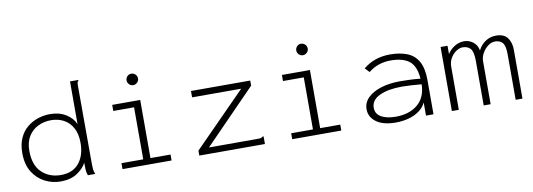

<svg xmlns="http://www.w3.org/2000/svg" viewBox="-55 -996 3709 1337"><g transform="rotate(-10 1800.0 -327.0)"><path d="M287 10Q229 10 176.5 -16.5Q124 -43 90.5 -96.5Q57 -150 57 -231Q57 -293 77.5 -337.5Q98 -382 132.5 -410Q167 -438 208.5 -451.5Q250 -465 293 -465Q360 -465 406.5 -435.5Q453 -406 471 -363V-665H529V-658Q523 -654 521.5 -647Q520 -640 520 -623L521 -74Q521 -56 522.5 -37.5Q524 -19 532 0H480Q472 -20 471 -46Q470 -72 470 -90Q450 -51 404 -20.5Q358 10 287 10ZM296 -34Q380 -34 424.5 -88Q469 -142 469 -231Q469 -295 445.5 -337.5Q422 -380 382.5 -401Q343 -422 294 -422Q243 -422 201 -401.5Q159 -381 133.5 -340Q108 -299 108 -238Q108 -136 161.5 -85Q215 -34 296 -34Z M725 0V-42H879V-410H732V-453H930V-42H1072V0ZM900 -563Q884 -563 872 -575Q860 -587 860 -603Q860 -620 871.5 -632Q883 -644 900 -644Q917 -644 929 -632Q941 -620 941 -603Q941 -587 929 -575Q917 -563 900 -563Z M1268 -35 1636 -408H1289V-453H1708V-417L1344 -44H1688Q1705 -44 1712 -46Q1719 -48 1725 -54H1732V0H1268Z M1925 0V-42H2079V-410H1932V-453H2130V-42H2272V0ZM2100 -563Q2084 -563 2072 -575Q2060 -587 2060 -603Q2060 -620 2071.5 -632Q2083 -644 2100 -644Q2117 -644 2129 -632Q2141 -620 2141 -603Q2141 -587 2129 -575Q2117 -563 2100 -563Z M2657 11Q2567 11 2519 -24.5Q2471 -60 2471 -115Q2471 -162 2505.5 -196Q2540 -230 2599.5 -248.5Q2659 -267 2734 -267Q2764 -267 2802.5 -265.5Q2841 -264 2878 -260Q2871 -350 2826 -385.5Q2781 -421 2693 -421Q2651 -421 2611.5 -408Q2572 -395 2537 -367L2508 -398Q2586 -463 2697 -463Q2769 -463 2820 -442Q2871 -421 2897.5 -372.5Q2924 -324 2924 -241V0H2871V-93Q2855 -58 2821.5 -34.5Q2788 -11 2745.5 0Q2703 11 2657 11ZM2522 -117Q2522 -73 2560.5 -51Q2599 -29 2664 -29Q2759 -29 2818 -78Q2877 -127 2879 -220Q2847 -223 2808.5 -225.5Q2770 -228 2742 -228Q2642 -228 2582 -199.5Q2522 -171 2522 -117Z M3054 0V-453H3103V-394Q3121 -424 3153 -444Q3185 -464 3221 -464Q3257 -464 3285 -442Q3313 -420 3320 -382Q3337 -417 3370.5 -440.5Q3404 -464 3447 -464Q3505 -464 3529.5 -428.5Q3554 -393 3553 -341V0H3505V-321Q3505 -383 3486 -404Q3467 -425 3434 -425Q3407 -425 3383 -406.5Q3359 -388 3343.5 -360.5Q3328 -333 3328 -303V0H3279V-315Q3279 -378 3260 -401Q3241 -424 3203 -424Q3183 -424 3159.5 -409Q3136 -394 3119.5 -367Q3103 -340 3103 -304V0Z"/></g></svg>

Font: Inconsolata Expanded Light
Style: Regular
Weight: 300
Width: 7
Monospace: yes
Designer: Raph Levien, Cyreal, Brenton Simpson
Foundry: Raph Levien, Cyreal, Google
Version: Version 3.001; ttfautohint (v1.8.2.53-6de2)